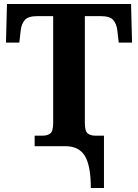

<svg xmlns="http://www.w3.org/2000/svg" viewBox="-20 -734 693 964"><path d="M436 210Q436 99 406.5 49.5Q377 0 308 0H154V-53H196Q218 -53 232.5 -64Q247 -75 247 -118V-653H167Q122 -653 105 -634Q88 -615 84 -582L77 -520H10L15 -714H638L643 -520H576L569 -582Q565 -615 548 -634Q531 -653 486 -653H406V-118Q406 -75 420.5 -64Q435 -53 457 -53H502V210Z"/></svg>

Font: NotoSerif-Bold
Style: Regular
Weight: 700
Designer: Monotype Design Team
Foundry: Monotype Imaging Inc.
Version: Version 2.007; ttfautohint (v1.8) -l 8 -r 50 -G 200 -x 14 -D